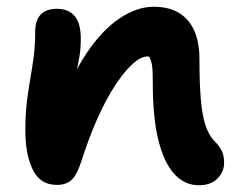

<svg xmlns="http://www.w3.org/2000/svg" viewBox="-20 -538 705 568"><path d="M568 10Q526 10 495.5 -23.5Q465 -57 448.5 -123.5Q432 -190 432 -292Q432 -316 431 -332.5Q430 -349 426 -360Q422 -371 415 -379.5Q408 -388 396 -395Q422 -395 439 -390.5Q456 -386 465 -373.5Q474 -361 471 -333Q454 -355 442 -363Q430 -371 416 -371Q397 -371 372.5 -349Q348 -327 321 -286Q294 -245 268.5 -188Q243 -131 221 -62Q208 -21 192 -6Q176 9 148 9Q99 9 77 -36Q55 -81 55 -151Q55 -200 59.5 -236.5Q64 -273 69.5 -304.5Q75 -336 79.5 -369Q84 -402 84 -443Q84 -478 100.5 -495Q117 -512 149 -512Q182 -512 200.5 -491Q219 -470 219 -423Q219 -394 215 -371Q211 -348 205.5 -322Q200 -296 196 -259Q192 -222 193 -165L156 -208Q190 -312 236 -380.5Q282 -449 333.5 -483.5Q385 -518 434 -518Q480 -518 510 -499.5Q540 -481 555 -446.5Q570 -412 570 -364Q570 -294 574 -245.5Q578 -197 588 -167Q598 -137 615 -120Q629 -106 636 -92Q643 -78 643 -56Q643 -30 623.5 -10Q604 10 568 10Z"/></svg>

Font: Shantell Sans Light
Style: Bold
Weight: 700
Version: Version 1.011;[c5ecc13dd]